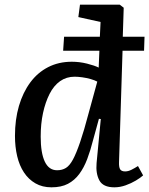

<svg xmlns="http://www.w3.org/2000/svg" viewBox="-20 -787 638 821"><path d="M200 14Q161 14 131.5 -3Q102 -20 82.5 -49.5Q63 -79 53.5 -119Q44 -159 44 -206Q44 -276 61 -334Q78 -392 109.5 -434.5Q141 -477 186 -500Q231 -523 287 -523Q320 -523 352 -515Q384 -507 402 -498L405 -570H250L254 -630H407L410 -693L315 -714L322 -767H492L509 -754L505 -630H598L596 -570H504L489 -95Q488 -73 493.5 -63.5Q499 -54 515 -54Q528 -54 542 -61Q556 -68 570 -77L592 -37Q581 -27 561 -15Q541 -3 517 5.5Q493 14 469 14Q421 14 405 -15.5Q389 -45 393 -90L411 -278L403 -279L378 -188Q367 -144 353 -107Q339 -70 319 -43Q299 -16 270.5 -1Q242 14 200 14ZM224 -59Q246 -59 262 -69Q278 -79 292 -105Q306 -131 322.5 -179Q339 -227 359 -303L396 -438Q385 -444 367.5 -449Q350 -454 331.5 -456.5Q313 -459 299 -459Q264 -459 237 -440Q210 -421 192 -385.5Q174 -350 164 -304Q154 -258 154 -203Q154 -133 171.5 -96Q189 -59 224 -59Z"/></svg>

Font: Literata Medium
Style: Italic
Weight: 500
Italic angle: -2°
Designer: Latin by Veronika Burian and Jose Scaglione. Greek by Irene Vlachou. Cyrillic by Vera Evstafieva
Foundry: TypeTogether
Version: Version 3.103;gftools[0.9.29]